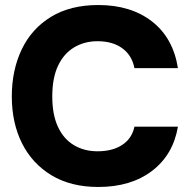

<svg xmlns="http://www.w3.org/2000/svg" viewBox="-20 -732 755 764"><path d="M371 12Q262 12 185 -34.5Q108 -81 67.5 -162Q27 -243 27 -348Q27 -453 66.5 -535.5Q106 -618 183 -665Q260 -712 371 -712Q501 -712 585 -646.5Q669 -581 688 -461H515Q505 -512 466.5 -540Q428 -568 368 -568Q316 -568 275 -543.5Q234 -519 211 -470.5Q188 -422 188 -348Q188 -276 210.5 -227.5Q233 -179 274 -154.5Q315 -130 368 -130Q428 -130 466.5 -155.5Q505 -181 515 -228H688Q669 -116 585 -52Q501 12 371 12Z"/></svg>

Font: Rethink Sans ExtraBold
Style: Regular
Weight: 800
Designer: The Rethink Sans project authors (Hans Thiessen). DM Sans designed by Colophon Foundry.
Foundry: Rethink Communications LLC
Version: Version 1.001